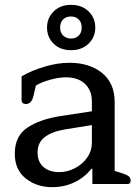

<svg xmlns="http://www.w3.org/2000/svg" viewBox="-20 -759 577 792"><path d="M174 -645Q174 -685 201.5 -712Q229 -739 273 -739Q318 -739 345.5 -712Q373 -685 373 -645Q373 -606 345.5 -579Q318 -552 273 -552Q228 -552 201 -579Q174 -606 174 -645ZM317 -645Q317 -667 304.5 -679Q292 -691 273 -691Q253 -691 240.5 -679Q228 -667 228 -645Q228 -624 241 -612Q254 -600 273 -600Q292 -600 304.5 -612Q317 -624 317 -645ZM41 -125Q41 -198 93 -232.5Q145 -267 228 -280L359 -300V-340Q359 -386 330.5 -413Q302 -440 252 -440Q223 -440 186.5 -430Q150 -420 128 -406L118 -363Q110 -330 87 -330Q78 -330 73.5 -334.5Q69 -339 69 -346V-444Q110 -468 163.5 -484Q217 -500 267 -500Q349 -500 401 -458Q453 -416 453 -338V-54L488 -43Q505 -37 512 -31Q519 -25 519 -14Q519 0 506 0H361V-63H357Q330 -28 288 -7.5Q246 13 195 13Q131 13 86 -23Q41 -59 41 -125ZM359 -169V-243L247 -225Q194 -216 164.5 -193.5Q135 -171 135 -130Q135 -91 159.5 -70Q184 -49 224 -49Q258 -49 289.5 -65.5Q321 -82 340 -109.5Q359 -137 359 -169Z"/></svg>

Font: Maitree Medium
Style: Regular
Weight: 500
Designer: CadsonDemak Team
Foundry: CadsonDemak
Version: Version 1.000